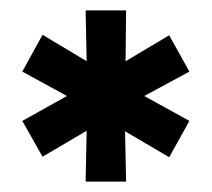

<svg xmlns="http://www.w3.org/2000/svg" viewBox="-20 -740 408 370"><path d="M145 -720H223L222 -622L306 -672L345 -602L258 -555L345 -507L306 -437L221 -487L223 -390H145L147 -488L62 -438L23 -507L109 -555L23 -602L62 -673L147 -622Z"/></svg>

Font: Montserrat SemiBold
Style: Regular
Weight: 600
Designer: Julieta Ulanovsky
Foundry: Julieta Ulanovsky
Version: Version 6.001